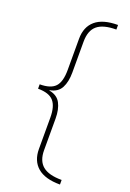

<svg xmlns="http://www.w3.org/2000/svg" viewBox="-165 -771 666 986"><g transform="rotate(20 168.5 -278.0)"><path d="M300 158Q218 158 177 123Q136 88 136 23V-148Q136 -210 111 -238Q86 -266 26 -266V-290Q86 -290 111 -317Q136 -344 136 -408V-579Q136 -644 177 -679Q218 -714 300 -714V-689Q229 -689 196 -661.5Q163 -634 163 -573V-404Q163 -353 145.5 -320Q128 -287 84 -279V-277Q128 -269 145.5 -236Q163 -203 163 -152V20Q163 78 196 105.5Q229 133 300 133Z"/></g></svg>

Font: Noto Sans Myanmar Thin
Style: Regular
Weight: 100
Designer: Monotype Design Team
Foundry: Monotype Imaging Inc.
Version: Version 2.107; ttfautohint (v1.8.4.7-5d5b)